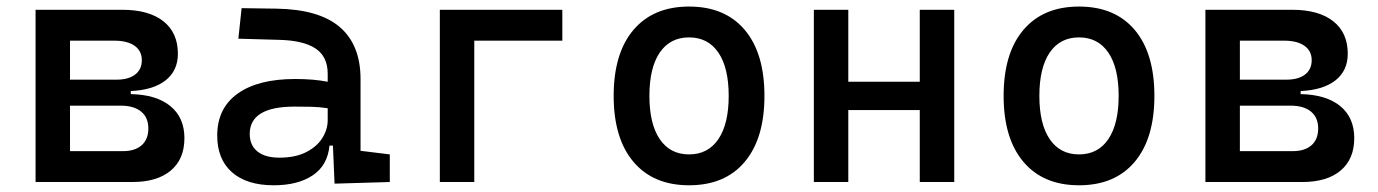

<svg xmlns="http://www.w3.org/2000/svg" viewBox="-20 -547 4142 577"><path d="M86.9 0V-517.6H347.7Q427.2 -517.6 470.9 -483.2Q514.6 -448.7 514.6 -385.7Q514.6 -334.5 477.5 -305.4Q440.4 -276.4 373 -273.4V-264.2Q449.7 -262.7 491.9 -228.3Q534.2 -193.8 534.2 -131.8Q534.2 -68.8 493.2 -34.4Q452.1 0 377.9 0ZM190.4 -92.8H349.6Q385.7 -92.8 405.8 -110.6Q425.8 -128.4 425.8 -161.1Q425.8 -193.8 404.1 -211.7Q382.3 -229.5 342.8 -229.5H190.4ZM190.4 -307.6H330.1Q366.2 -307.6 386.2 -323Q406.2 -338.4 406.2 -366.2Q406.2 -394 384.5 -409.4Q362.8 -424.8 323.2 -424.8H190.4Z M985.4 4.9 980.5 -109.4H970.2Q964.4 -49.8 919.7 -20Q875 9.8 802.7 9.8Q721.7 9.8 677.2 -29.3Q632.8 -68.4 632.8 -139.6Q632.8 -221.7 694.1 -265.6Q755.4 -309.6 867.2 -309.6Q922.9 -309.6 964.8 -301.3V-325.2Q964.8 -377 928.5 -401.1Q892.1 -425.3 820.3 -427.2L696.3 -430.7L706.1 -522.5L810.5 -521Q939 -519 1001.2 -465.6Q1063.5 -412.1 1063.5 -309.6V-93.8L1151.4 -83V0ZM964.8 -221.7Q939.9 -225.6 915.3 -226.1Q890.6 -226.6 865.2 -226.6Q730.5 -226.6 730.5 -144.5Q730.5 -110.4 753.7 -91.8Q776.9 -73.2 819.3 -73.2Q867.7 -73.2 900.1 -89.8Q932.6 -106.4 948.7 -132.3Q964.8 -158.2 964.8 -185.5Z M1301.8 0V-517.6H1669.9V-424.8H1405.3V0Z M2050.8 9.8Q1943.4 9.8 1883.8 -60.5Q1824.2 -130.9 1824.2 -258.8Q1824.2 -387.2 1883.8 -457.3Q1943.4 -527.3 2050.8 -527.3Q2158.7 -527.3 2218 -457.3Q2277.3 -387.2 2277.3 -258.8Q2277.3 -130.9 2218 -60.5Q2158.7 9.8 2050.8 9.8ZM2050.8 -83Q2107.9 -83 2138.9 -128.9Q2169.9 -174.8 2169.9 -258.8Q2169.9 -343.3 2138.9 -388.9Q2107.9 -434.6 2050.8 -434.6Q1993.7 -434.6 1962.6 -388.9Q1931.6 -343.3 1931.6 -258.8Q1931.6 -174.8 1962.6 -128.9Q1993.7 -83 2050.8 -83Z M2744.1 0V-216.3H2529.3V0H2425.8V-517.6H2529.3V-301.3H2744.1V-517.6H2847.7V0Z M3222.7 9.8Q3115.2 9.8 3055.7 -60.5Q2996.1 -130.9 2996.1 -258.8Q2996.1 -387.2 3055.7 -457.3Q3115.2 -527.3 3222.7 -527.3Q3330.6 -527.3 3389.9 -457.3Q3449.2 -387.2 3449.2 -258.8Q3449.2 -130.9 3389.9 -60.5Q3330.6 9.8 3222.7 9.8ZM3222.7 -83Q3279.8 -83 3310.8 -128.9Q3341.8 -174.8 3341.8 -258.8Q3341.8 -343.3 3310.8 -388.9Q3279.8 -434.6 3222.7 -434.6Q3165.5 -434.6 3134.5 -388.9Q3103.5 -343.3 3103.5 -258.8Q3103.5 -174.8 3134.5 -128.9Q3165.5 -83 3222.7 -83Z M3602.5 0V-517.6H3863.3Q3942.9 -517.6 3986.6 -483.2Q4030.3 -448.7 4030.3 -385.7Q4030.3 -334.5 3993.2 -305.4Q3956.1 -276.4 3888.7 -273.4V-264.2Q3965.3 -262.7 4007.6 -228.3Q4049.8 -193.8 4049.8 -131.8Q4049.8 -68.8 4008.8 -34.4Q3967.8 0 3893.6 0ZM3706.1 -92.8H3865.2Q3901.4 -92.8 3921.4 -110.6Q3941.4 -128.4 3941.4 -161.1Q3941.4 -193.8 3919.7 -211.7Q3897.9 -229.5 3858.4 -229.5H3706.1ZM3706.1 -307.6H3845.7Q3881.8 -307.6 3901.9 -323Q3921.9 -338.4 3921.9 -366.2Q3921.9 -394 3900.1 -409.4Q3878.4 -424.8 3838.9 -424.8H3706.1Z"/></svg>

Font: Cascadia Code NF
Style: Regular
Weight: 400
Monospace: yes
Designer: Aaron Bell
Foundry: Saja Typeworks
Version: Version 2404.023; ttfautohint (v1.8.4)